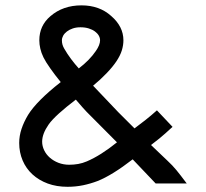

<svg xmlns="http://www.w3.org/2000/svg" viewBox="-20 -700 779 727"><path d="M687 -5.4H569.3L482.4 -96.7Q404.8 -36.6 349.6 -14.6Q322.8 -4.4 294.4 1.5Q266.1 7.3 235.8 7.3Q194.3 7.3 160.6 -5.1Q127 -17.6 102.8 -39.8Q78.6 -62 65.7 -92.5Q52.7 -123 52.7 -158.7Q52.7 -185.5 61.5 -211.9Q70.3 -238.3 86.4 -265.1Q119.1 -317.9 210 -389.2Q188 -416 170.2 -441.4Q152.3 -466.8 144.5 -482.9Q136.2 -500 132.6 -516.1Q128.9 -532.2 128.9 -547.4Q128.9 -603 170.9 -638.7Q218.3 -679.7 288.6 -679.7Q356.4 -679.7 400.9 -639.6Q447.3 -599.6 447.3 -547.4Q447.3 -528.8 441.4 -509.5Q435.5 -490.2 421.4 -468.8Q407.2 -447.3 383.8 -422.9Q360.4 -398.4 332.5 -375.5L427.7 -275.4L489.3 -213.9Q510.3 -229.5 530.8 -245.6Q551.3 -261.7 574.2 -282.2L633.3 -219.7Q604 -192.4 583.3 -175.5Q562.5 -158.7 551.8 -150.9L614.3 -91.3Q633.3 -73.7 647.9 -55.9Q662.6 -38.1 687 -5.4ZM358.9 -547.4Q358.9 -556.6 354 -565.2Q349.1 -573.7 339.6 -580.8Q330.1 -587.9 316.2 -592.3Q302.2 -596.7 284.7 -596.7Q268.6 -596.7 255.6 -592.3Q242.7 -587.9 233.4 -580.8Q224.1 -573.7 219.2 -564.9Q214.4 -556.2 214.4 -547.4Q214.4 -538.6 216.6 -531Q218.8 -523.4 223.1 -516.1Q234.4 -496.1 249.3 -476.3Q264.2 -456.5 278.3 -440.9Q319.3 -472.2 342.8 -506.8Q358.9 -529.8 358.9 -547.4ZM422.9 -161.1 322.8 -261.7Q308.1 -275.9 293.2 -292.7Q278.3 -309.6 267.1 -322.8Q231 -295.4 203.6 -270.8Q176.3 -246.1 164.1 -228.5Q139.6 -193.4 139.6 -163.6Q139.6 -147 147.2 -131.1Q154.8 -115.2 168.7 -103Q182.6 -90.8 201.4 -83.5Q220.2 -76.2 242.2 -76.2Q259.3 -76.2 275.9 -79.1Q292.5 -82 308.6 -88.9Q361.3 -111.3 422.9 -161.1Z"/></svg>

Font: Kawthoolei
Style: Bold
Weight: 700
Designer: Moe Zed
Foundry: Moe Zed
Version: Version 1.000;July 10, 2024;FontCreator 14.0.0.2901 32-bit